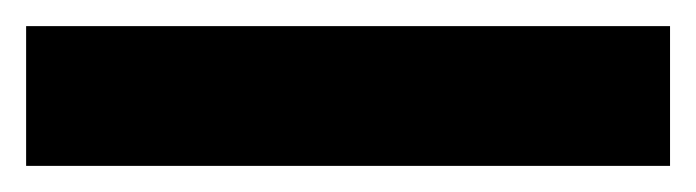

<svg xmlns="http://www.w3.org/2000/svg" viewBox="-20 20 533 147"><path d="M0 147V40H493V147Z"/></svg>

Font: Outfit Thin SemiBold
Style: Regular
Weight: 600
Version: Version 1.100;gftools[0.9.27]